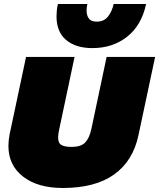

<svg xmlns="http://www.w3.org/2000/svg" viewBox="-20 -928 794 958"><path d="M441 -688Q358 -688 310 -728.5Q262 -769 262 -846Q262 -860 263.5 -876Q265 -892 269 -908H416Q414 -900 413 -891.5Q412 -883 412 -875Q412 -852 423 -836Q434 -820 462 -820Q500 -820 520 -847Q540 -874 547 -908H709Q686 -801 614 -744.5Q542 -688 441 -688ZM293 10Q169 10 95.5 -46.5Q22 -103 22 -200Q22 -228 28 -258L110 -644H352L276 -285Q270 -260 270 -242Q270 -214 286.5 -204.5Q303 -195 337 -195Q384 -195 405 -217Q426 -239 436 -285L512 -644H754L671 -254Q644 -125 549.5 -57.5Q455 10 293 10Z"/></svg>

Font: Kanit Black
Style: Italic
Weight: 900
Italic angle: -12°
Designer: Katatrad Team
Foundry: CadsonDemak
Version: Version 2.000; ttfautohint (v1.8.3)